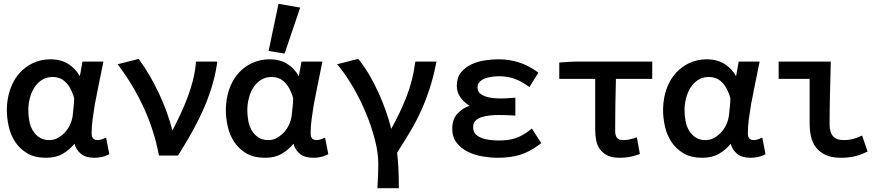

<svg xmlns="http://www.w3.org/2000/svg" viewBox="-20 -818 4637 1010"><path d="M369 -306Q368 -311 365 -318Q360 -331 357 -338Q343 -371 318.5 -392Q294 -413 257 -413Q224 -413 199.5 -397Q175 -381 159.5 -355.5Q144 -330 136.5 -299.5Q129 -269 129 -240Q129 -211 134 -183Q139 -155 152 -132.5Q165 -110 186.5 -95.5Q208 -81 240 -81Q265 -81 286.5 -93.5Q308 -106 324.5 -125Q341 -144 351 -168Q361 -192 363 -215Q365 -234 367.5 -258Q370 -282 370 -301Q370 -303 369 -306ZM400 -417 414 -494H524L521 -479Q510 -426 499.5 -374Q489 -322 479 -270Q473 -232 467.5 -193.5Q462 -155 462 -116Q462 -81 494 -81Q505 -81 521 -87L538 -94L555 -7L545 -2Q514 12 476 12Q431 12 405.5 -9Q380 -30 372 -62Q346 -30 310 -9Q274 12 223 12Q163 12 123.5 -11.5Q84 -35 60 -71.5Q36 -108 26 -152.5Q16 -197 16 -239Q16 -273 23 -308.5Q30 -344 45.5 -377Q61 -410 86.5 -437.5Q112 -465 149 -484Q194 -506 245 -506Q301 -506 339.5 -481.5Q378 -457 400 -417Z M887 -131Q908 -172 928.5 -215.5Q949 -259 966 -304Q983 -349 994.5 -394Q1006 -439 1010 -482L1011 -494H1123L1121 -479Q1111 -414 1091.5 -353Q1072 -292 1046 -234Q1020 -176 988 -119.5Q956 -63 921 -7L917 0H816L814 -11Q790 -133 738 -247.5Q686 -362 610 -465L599 -480L709 -508L715 -500Q743 -462 769 -417Q795 -372 817.5 -324Q840 -276 857.5 -227Q875 -178 887 -131Z M1521 -306Q1520 -311 1517 -318Q1512 -331 1509 -338Q1495 -371 1470.5 -392Q1446 -413 1409 -413Q1376 -413 1351.5 -397Q1327 -381 1311.5 -355.5Q1296 -330 1288.5 -299.5Q1281 -269 1281 -240Q1281 -211 1286 -183Q1291 -155 1304 -132.5Q1317 -110 1338.5 -95.5Q1360 -81 1392 -81Q1417 -81 1438.5 -93.5Q1460 -106 1476.5 -125Q1493 -144 1503 -168Q1513 -192 1515 -215Q1517 -234 1519.5 -258Q1522 -282 1522 -301Q1522 -303 1521 -306ZM1552 -417 1566 -494H1676L1673 -479Q1662 -426 1651.5 -374Q1641 -322 1631 -270Q1625 -232 1619.5 -193.5Q1614 -155 1614 -116Q1614 -81 1646 -81Q1657 -81 1673 -87L1690 -94L1707 -7L1697 -2Q1666 12 1628 12Q1583 12 1557.5 -9Q1532 -30 1524 -62Q1498 -30 1462 -9Q1426 12 1375 12Q1315 12 1275.5 -11.5Q1236 -35 1212 -71.5Q1188 -108 1178 -152.5Q1168 -197 1168 -239Q1168 -273 1175 -308.5Q1182 -344 1197.5 -377Q1213 -410 1238.5 -437.5Q1264 -465 1301 -484Q1346 -506 1397 -506Q1453 -506 1491.5 -481.5Q1530 -457 1552 -417ZM1445 -798 1559 -778 1477 -536 1393 -550Z M2038 -140Q2084 -222 2117.5 -307Q2151 -392 2163 -483L2165 -494H2276L2273 -479Q2259 -410 2240 -351.5Q2221 -293 2196 -237.5Q2171 -182 2139 -128Q2107 -74 2069 -15Q2074 28 2076 71.5Q2078 115 2078 159V172H1965L1966 158Q1968 129 1969 100.5Q1970 72 1970 43Q1970 -14 1952 -83.5Q1934 -153 1905.5 -222Q1877 -291 1840 -355Q1803 -419 1766 -465L1753 -480L1864 -508L1870 -501Q1899 -465 1924.5 -421Q1950 -377 1971.5 -329.5Q1993 -282 2010 -233.5Q2027 -185 2038 -140Z M2450 -262Q2421 -279 2402 -305.5Q2383 -332 2383 -367Q2383 -410 2405 -437Q2427 -464 2460 -479.5Q2493 -495 2531.5 -500.5Q2570 -506 2603 -506Q2714 -506 2802 -443L2812 -436L2765 -360L2751 -370Q2718 -393 2682.5 -405Q2647 -417 2605 -417Q2586 -417 2565.5 -414Q2545 -411 2528 -404Q2512 -397 2502 -386Q2492 -375 2492 -357Q2492 -339 2503 -328.5Q2514 -318 2533 -311Q2552 -304 2574.5 -302Q2597 -300 2616 -300Q2631 -300 2645.5 -301Q2660 -302 2675 -303L2691 -304V-210L2675 -211Q2656 -212 2638 -212.5Q2620 -213 2601 -213Q2580 -213 2556 -210.5Q2532 -208 2511 -201Q2492 -194 2480.5 -182Q2469 -170 2469 -149Q2469 -127 2481 -113.5Q2493 -100 2514 -92Q2535 -84 2560 -81.5Q2585 -79 2607 -79Q2655 -79 2691.5 -91Q2728 -103 2764 -131L2778 -142L2827 -65L2818 -58Q2766 -19 2715.5 -3.5Q2665 12 2598 12Q2562 12 2519.5 5Q2477 -2 2441.5 -19.5Q2406 -37 2382.5 -66.5Q2359 -96 2359 -142Q2359 -189 2384.5 -218Q2410 -247 2450 -262Z M2922 -403V-489L2936 -490Q2953 -491 2970.5 -492.5Q2988 -494 3005 -494H3411V-403H3220Q3218 -335 3217 -267Q3216 -199 3216 -130Q3216 -105 3225.5 -93Q3235 -81 3259 -81Q3272 -81 3286 -83.5Q3300 -86 3314 -90L3330 -96L3346 -8L3335 -4Q3313 4 3288.5 8Q3264 12 3241 12Q3200 12 3175 -0.5Q3150 -13 3135.5 -33.5Q3121 -54 3116 -80.5Q3111 -107 3111 -136V-403Z M3821 -306Q3820 -311 3817 -318Q3812 -331 3809 -338Q3795 -371 3770.5 -392Q3746 -413 3709 -413Q3676 -413 3651.5 -397Q3627 -381 3611.5 -355.5Q3596 -330 3588.5 -299.5Q3581 -269 3581 -240Q3581 -211 3586 -183Q3591 -155 3604 -132.5Q3617 -110 3638.5 -95.5Q3660 -81 3692 -81Q3717 -81 3738.5 -93.5Q3760 -106 3776.5 -125Q3793 -144 3803 -168Q3813 -192 3815 -215Q3817 -234 3819.5 -258Q3822 -282 3822 -301Q3822 -303 3821 -306ZM3852 -417 3866 -494H3976L3973 -479Q3962 -426 3951.5 -374Q3941 -322 3931 -270Q3925 -232 3919.5 -193.5Q3914 -155 3914 -116Q3914 -81 3946 -81Q3957 -81 3973 -87L3990 -94L4007 -7L3997 -2Q3966 12 3928 12Q3883 12 3857.5 -9Q3832 -30 3824 -62Q3798 -30 3762 -9Q3726 12 3675 12Q3615 12 3575.5 -11.5Q3536 -35 3512 -71.5Q3488 -108 3478 -152.5Q3468 -197 3468 -239Q3468 -273 3475 -308.5Q3482 -344 3497.5 -377Q3513 -410 3538.5 -437.5Q3564 -465 3601 -484Q3646 -506 3697 -506Q3753 -506 3791.5 -481.5Q3830 -457 3852 -417Z M4076 -403V-494H4350V-481Q4348 -401 4346 -322.5Q4344 -244 4344 -164Q4344 -124 4361 -102.5Q4378 -81 4421 -81Q4441 -81 4461 -85.5Q4481 -90 4499 -98L4515 -105L4544 -21L4533 -16Q4502 -1 4470.5 5.5Q4439 12 4404 12Q4355 12 4323 -3Q4291 -18 4272 -43Q4253 -68 4246 -101Q4239 -134 4239 -170V-403Z"/></svg>

Font: Codetta
Style: Bold
Weight: 700
Designer: Ulrich Proeller
Foundry: PROSA GmbH
Version: Version 2.00;September 29, 2018;FontCreator 11.5.0.2427 64-b